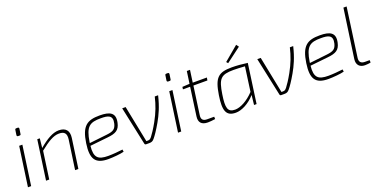

<svg xmlns="http://www.w3.org/2000/svg" viewBox="-22 -1457 4329 2205"><g transform="rotate(-20 2143.0 -354.0)"><path d="M176 -683H158C147 -683 142 -678 141 -668L132 -608C131 -597 137 -591 148 -591H165C176 -591 180 -595 181 -605L190 -666C191 -676 186 -683 176 -683ZM159 -482H120L52 0H91Z M606 -494C532 -494 452 -446 360 -368L372 -482H341L273 0H312L359 -335C459 -415 528 -458 596 -458C662 -458 689 -429 679 -355L628 0H668L719 -361C731 -448 690 -494 606 -494Z M1106 -494C955 -494 883 -450 853 -247C826 -62 872 12 1032 12C1087 12 1183 4 1224 -8L1220 -36C1175 -30 1100 -23 1043 -23C920 -23 874 -59 889 -202L1106 -225C1210 -235 1254 -261 1272 -344C1298 -460 1232 -494 1106 -494ZM1233 -347C1217 -284 1188 -267 1107 -258L893 -234C893 -238 893 -241 894 -244C923 -430 975 -459 1108 -459C1196 -459 1257 -447 1233 -347Z M1818 -482H1777C1755 -387 1724 -304 1670 -206C1632 -137 1595 -83 1576 -59C1559 -39 1551 -33 1529 -33H1511L1421 -482H1379L1479 -13C1480 -6 1487 0 1495 0H1536C1564 0 1579 -7 1598 -30C1622 -58 1659 -112 1703 -189C1747 -267 1786 -349 1818 -482Z M2010 -683H1992C1981 -683 1976 -678 1975 -668L1966 -608C1965 -597 1971 -591 1982 -591H1999C2010 -591 2014 -595 2015 -605L2024 -666C2025 -676 2020 -683 2010 -683ZM1993 -482H1954L1886 0H1925Z M2237 -448H2408L2414 -482H2241L2262 -631H2223L2202 -482L2113 -477L2109 -448H2197L2149 -103C2139 -33 2172 7 2249 7C2267 7 2312 4 2340 -1L2339 -30H2253C2203 -30 2181 -53 2189 -105Z M2881 -689 2858 -720 2683 -573 2700 -553ZM2722 -494C2557 -494 2506 -449 2474 -244C2446 -64 2470 12 2590 12C2660 12 2754 -34 2828 -118L2815 0H2846L2913 -479C2849 -488 2783 -494 2722 -494ZM2828 -155C2748 -70 2658 -24 2594 -24C2502 -24 2490 -83 2514 -239C2542 -423 2576 -459 2730 -459C2771 -459 2812 -457 2869 -453Z M3469 -482H3428C3406 -387 3375 -304 3321 -206C3283 -137 3246 -83 3227 -59C3210 -39 3202 -33 3180 -33H3162L3072 -482H3030L3130 -13C3131 -6 3138 0 3146 0H3187C3215 0 3230 -7 3249 -30C3273 -58 3310 -112 3354 -189C3398 -267 3437 -349 3469 -482Z M3796 -494C3645 -494 3573 -450 3543 -247C3516 -62 3562 12 3722 12C3777 12 3873 4 3914 -8L3910 -36C3865 -30 3790 -23 3733 -23C3610 -23 3564 -59 3579 -202L3796 -225C3900 -235 3944 -261 3962 -344C3988 -460 3922 -494 3796 -494ZM3923 -347C3907 -284 3878 -267 3797 -258L3583 -234C3583 -238 3583 -241 3584 -244C3613 -430 3665 -459 3798 -459C3886 -459 3947 -447 3923 -347Z M4201 -700H4162L4077 -101C4068 -33 4105 7 4170 7C4188 7 4226 4 4240 -1L4239 -30H4182C4133 -30 4110 -54 4118 -105Z"/></g></svg>

Font: Exo 2 Extra Light
Style: Italic
Weight: 250
Italic angle: -8°
Designer: Natanael Gama
Version: Version 1.001;PS 001.001;hotconv 1.0.88;makeotf.lib2.5.64775